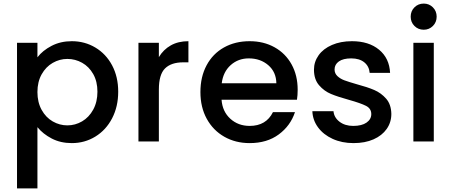

<svg xmlns="http://www.w3.org/2000/svg" viewBox="-20 -790 2517 1072"><path d="M189 -470Q218 -508 268 -534Q318 -560 381 -560Q453 -560 512.5 -524.5Q572 -489 606 -425Q640 -361 640 -278Q640 -195 606 -129.5Q572 -64 512.5 -27.5Q453 9 381 9Q318 9 269 -16.5Q220 -42 189 -80V262H75V-551H189ZM524 -278Q524 -335 500.5 -376.5Q477 -418 438.5 -439.5Q400 -461 356 -461Q313 -461 274.5 -439Q236 -417 212.5 -375Q189 -333 189 -276Q189 -219 212.5 -176.5Q236 -134 274.5 -112Q313 -90 356 -90Q400 -90 438.5 -112.5Q477 -135 500.5 -178Q524 -221 524 -278Z M867 -471Q892 -513 933.5 -536.5Q975 -560 1032 -560V-442H1003Q936 -442 901.5 -408Q867 -374 867 -290V0H753V-551H867Z M1642 -289Q1642 -258 1638 -233H1217Q1222 -167 1266 -127Q1310 -87 1374 -87Q1466 -87 1504 -164H1627Q1602 -88 1536.5 -39.5Q1471 9 1374 9Q1295 9 1232.5 -26.5Q1170 -62 1134.5 -126.5Q1099 -191 1099 -276Q1099 -361 1133.5 -425.5Q1168 -490 1230.5 -525Q1293 -560 1374 -560Q1452 -560 1513 -526Q1574 -492 1608 -430.5Q1642 -369 1642 -289ZM1523 -325Q1522 -388 1478 -426Q1434 -464 1369 -464Q1310 -464 1268 -426.5Q1226 -389 1218 -325Z M1954 9Q1889 9 1837.5 -14.5Q1786 -38 1756 -78.5Q1726 -119 1724 -169H1842Q1845 -134 1875.5 -110.5Q1906 -87 1952 -87Q2000 -87 2026.5 -105.5Q2053 -124 2053 -153Q2053 -184 2023.5 -199Q1994 -214 1930 -232Q1868 -249 1829 -265Q1790 -281 1761.5 -314Q1733 -347 1733 -401Q1733 -445 1759 -481.5Q1785 -518 1833.5 -539Q1882 -560 1945 -560Q2039 -560 2096.5 -512.5Q2154 -465 2158 -383H2044Q2041 -420 2014 -442Q1987 -464 1941 -464Q1896 -464 1872 -447Q1848 -430 1848 -402Q1848 -380 1864 -365Q1880 -350 1903 -341.5Q1926 -333 1971 -320Q2031 -304 2069.5 -287.5Q2108 -271 2136 -239Q2164 -207 2165 -154Q2165 -107 2139 -70Q2113 -33 2065.5 -12Q2018 9 1954 9Z M2346 -624Q2315 -624 2294 -645Q2273 -666 2273 -697Q2273 -728 2294 -749Q2315 -770 2346 -770Q2376 -770 2397 -749Q2418 -728 2418 -697Q2418 -666 2397 -645Q2376 -624 2346 -624ZM2402 -551V0H2288V-551Z"/></svg>

Font: A Bank Premium Med
Style: Regular
Weight: 500
Designer: Ninad Kale (Devanagari), Jonny Pinhorn (Latin), Htun Naung (Myanmar)
Foundry: Indian Type Foundry
Version: 4.004